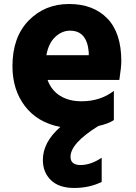

<svg xmlns="http://www.w3.org/2000/svg" viewBox="-20 -600 675 956"><path d="M42 -270.5Q42 -415 122.6 -497.6Q203.1 -580.1 323.7 -580.1Q444.3 -580.1 514.2 -508.3Q584 -436.5 584 -295.9Q584 -265.6 574.2 -202.1H216.8Q235.4 -150.4 279.3 -123Q323.2 -95.7 385.7 -95.7Q479.5 -95.7 546.9 -147.5V-2Q518.6 16.6 469.7 27.3Q331.1 113.3 331.1 180.7Q331.1 221.7 381.3 221.7Q431.6 221.7 486.3 185.5V305.7Q425.8 335.9 349.6 335.9Q273.4 335.9 233.4 296.9Q193.4 257.8 193.4 196.3Q193.4 108.4 280.3 32.2Q166 9.8 104 -71.8Q42 -153.3 42 -270.5ZM210.9 -325.2H421.9V-339.8Q413.1 -447.3 329.1 -447.3Q288.1 -447.3 254.9 -416Q221.7 -384.8 210.9 -325.2Z"/></svg>

Font: GenEi M Gothic v2 Heavy
Style: Regular
Weight: 800
Version: Version 2.0